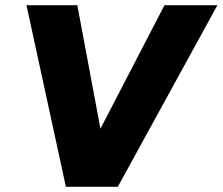

<svg xmlns="http://www.w3.org/2000/svg" viewBox="-20 -720 858 740"><path d="M251 0 614 -700H818L434 0ZM234 0 82 -700H278L409 0Z"/></svg>

Font: Figtree Light Black
Style: Italic
Weight: 900
Italic angle: -9.5°
Version: Version 2.000